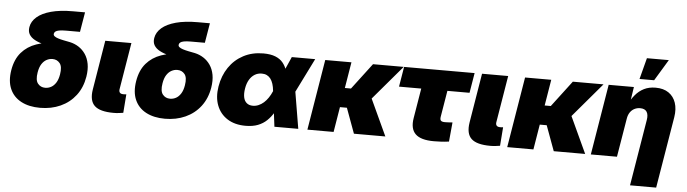

<svg xmlns="http://www.w3.org/2000/svg" viewBox="-54 -990 5125 1433"><g transform="rotate(5 2508.5 -274.0)"><path d="M260.7 11.7Q177.2 11.7 118.9 -19.3Q60.5 -50.3 34.9 -108.9Q9.3 -167.5 22.9 -250Q36.6 -332.5 80.6 -383.1Q124.5 -433.6 191.7 -457Q258.8 -480.5 342.3 -480.5L335.9 -443.4Q288.6 -451.7 248.5 -462.4Q208.5 -473.1 179.9 -488.5Q151.4 -503.9 137.7 -526.6Q124 -549.3 129.4 -582Q136.7 -625.5 174.6 -658.2Q212.4 -690.9 279.8 -709.2Q347.2 -727.5 443.4 -727.5H533.7L508.8 -579.1H405.3Q371.6 -579.1 352.5 -575.4Q333.5 -571.8 325.2 -564.9Q316.9 -558.1 315.4 -548.3Q313.5 -537.6 323 -529.8Q332.5 -522 350.1 -516.4Q367.7 -510.7 391.1 -505.9Q414.6 -501 440.9 -496.1Q476.6 -488.3 506.6 -469Q536.6 -449.7 557.6 -418.9Q578.6 -388.2 586.4 -345.9Q594.2 -303.7 585.4 -249.5Q571.8 -167.5 526.9 -108.9Q481.9 -50.3 413.3 -19.3Q344.7 11.7 260.7 11.7ZM286.1 -140.6Q309.6 -140.6 330.3 -151.9Q351.1 -163.1 366.5 -187.3Q381.8 -211.4 388.2 -250Q397.9 -308.1 377.4 -333.7Q356.9 -359.4 322.3 -359.4Q299.3 -359.4 278.3 -348.1Q257.3 -336.9 241.9 -313Q226.6 -289.1 220.2 -250Q210.4 -191.9 231 -166.3Q251.5 -140.6 286.1 -140.6Z M811 1.5Q708.5 1.5 668.2 -36.6Q627.9 -74.7 641.6 -159.2L702.6 -529.3H898.4L840.3 -177.7Q837.9 -161.1 845.7 -152.3Q853.5 -143.6 871.1 -143.6Q878.4 -143.6 884 -143.8Q889.6 -144 894 -145L883.3 -5.4Q870.1 -3.4 851.6 -1Q833 1.5 811 1.5Z M1196.3 11.7Q1112.8 11.7 1054.4 -19.3Q996.1 -50.3 970.5 -108.9Q944.8 -167.5 958.5 -250Q972.2 -332.5 1016.1 -383.1Q1060.1 -433.6 1127.2 -457Q1194.3 -480.5 1277.8 -480.5L1271.5 -443.4Q1224.1 -451.7 1184.1 -462.4Q1144 -473.1 1115.5 -488.5Q1086.9 -503.9 1073.2 -526.6Q1059.6 -549.3 1064.9 -582Q1072.3 -625.5 1110.1 -658.2Q1147.9 -690.9 1215.3 -709.2Q1282.7 -727.5 1378.9 -727.5H1469.2L1444.3 -579.1H1340.8Q1307.1 -579.1 1288.1 -575.4Q1269 -571.8 1260.7 -564.9Q1252.4 -558.1 1251 -548.3Q1249 -537.6 1258.5 -529.8Q1268.1 -522 1285.6 -516.4Q1303.2 -510.7 1326.7 -505.9Q1350.1 -501 1376.5 -496.1Q1412.1 -488.3 1442.1 -469Q1472.2 -449.7 1493.2 -418.9Q1514.2 -388.2 1522 -345.9Q1529.8 -303.7 1521 -249.5Q1507.3 -167.5 1462.4 -108.9Q1417.5 -50.3 1348.9 -19.3Q1280.3 11.7 1196.3 11.7ZM1221.7 -140.6Q1245.1 -140.6 1265.9 -151.9Q1286.6 -163.1 1302 -187.3Q1317.4 -211.4 1323.7 -250Q1333.5 -308.1 1313 -333.7Q1292.5 -359.4 1257.8 -359.4Q1234.9 -359.4 1213.9 -348.1Q1192.9 -336.9 1177.5 -313Q1162.1 -289.1 1155.8 -250Q1146 -191.9 1166.5 -166.3Q1187 -140.6 1221.7 -140.6Z M1800.3 11.7Q1719.7 11.7 1664.3 -23.4Q1608.9 -58.6 1585 -120.6Q1561 -182.6 1574.2 -263.2Q1587.9 -345.2 1629.9 -407Q1671.9 -468.8 1737.5 -503.4Q1803.2 -538.1 1886.7 -538.1Q1941.4 -538.1 1977.1 -523.7Q2012.7 -509.3 2033.4 -484.1Q2054.2 -459 2064.2 -426.8Q2074.2 -394.5 2077.1 -359.4H2117.2L2147.5 -282.7L2194.8 0H2016.1L1982.9 -265.6Q1980 -295.4 1972.7 -318.1Q1965.3 -340.8 1953.9 -356Q1942.4 -371.1 1926 -379.2Q1909.7 -387.2 1888.2 -387.2Q1858.4 -387.2 1834.7 -372.6Q1811 -357.9 1795.2 -331.1Q1779.3 -304.2 1772.9 -265.6Q1766.6 -227.1 1772.2 -199.5Q1777.8 -171.9 1795.7 -157Q1813.5 -142.1 1841.8 -142.1Q1863.8 -142.1 1884.3 -150.9Q1904.8 -159.7 1922.9 -175.5Q1940.9 -191.4 1956.1 -213.9Q1971.2 -236.3 1982.4 -262.7L2100.1 -529.3H2275.4L2143.1 -262.7L2085 -177.7H2043.5Q2027.3 -139.6 2007.1 -105.7Q1986.8 -71.8 1959.2 -45.2Q1931.6 -18.6 1892.8 -3.4Q1854 11.7 1800.3 11.7Z M2546.9 -529.3 2459.5 0H2263.2L2350.6 -529.3ZM2938.5 -529.3 2648.9 -188.5H2460.4L2473.6 -334H2560.5L2708.5 -529.3ZM2611.8 0 2539.1 -198.2 2718.3 -278.3 2847.2 0Z M3210 3.9Q3112.3 3.9 3072.3 -35.4Q3032.2 -74.7 3045.9 -155.8L3083 -379.4H2916.5L2941.4 -529.3H3469.7L3444.8 -379.4H3278.8L3246.1 -182.6Q3242.7 -162.1 3250.2 -153.6Q3257.8 -145 3281.2 -145Q3293.9 -145 3310.1 -146Q3326.2 -147 3337.4 -147.9L3323.7 -3.4Q3293 1 3264.6 2.4Q3236.3 3.9 3210 3.9Z M3633.8 1.5Q3531.2 1.5 3491 -36.6Q3450.7 -74.7 3464.4 -159.2L3525.4 -529.3H3721.2L3663.1 -177.7Q3660.6 -161.1 3668.5 -152.3Q3676.3 -143.6 3693.8 -143.6Q3701.2 -143.6 3706.8 -143.8Q3712.4 -144 3716.8 -145L3706.1 -5.4Q3692.9 -3.4 3674.3 -1Q3655.8 1.5 3633.8 1.5Z M4043.9 -529.3 3956.5 0H3760.3L3847.7 -529.3ZM4435.5 -529.3 4146 -188.5H3957.5L3970.7 -334H4057.6L4205.6 -529.3ZM4108.9 0 4036.1 -198.2 4215.3 -278.3 4344.2 0Z M4630.4 -288.1 4582.5 0H4386.7L4474.1 -529.3H4663.1L4641.6 -388.2L4624.5 -391.1Q4646 -434.6 4673.6 -467.8Q4701.2 -501 4738.5 -519.8Q4775.9 -538.6 4825.7 -538.6Q4884.8 -538.6 4923.1 -512.2Q4961.4 -485.8 4977.1 -439.2Q4992.7 -392.6 4982.9 -331.5L4894 204.1H4698.2L4780.3 -292.5Q4787.1 -332 4773.2 -354Q4759.3 -376 4723.6 -376Q4700.7 -376 4680.9 -366Q4661.1 -356 4647.9 -336.4Q4634.8 -316.9 4630.4 -288.1ZM4699.7 -592.8 4741.2 -752H4905.3L4809.1 -592.8Z"/></g></svg>

Font: Inter 24pt Black
Style: Italic
Weight: 900
Italic angle: -9.3988°
Designer: Rasmus Andersson
Foundry: rsms
Version: Version 4.001;git-66647c0bb